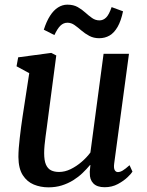

<svg xmlns="http://www.w3.org/2000/svg" viewBox="-20 -794 632 824"><path d="M188 10Q154 10 125 -2Q96 -14 77.8 -42.2Q59.5 -70.5 59 -120Q59 -137.5 60.5 -158.2Q62 -179 64.8 -202Q67.5 -225 70.5 -248.8Q73.5 -272.5 77 -294.5L105.5 -480L51 -509.5L58 -548L200 -567L221.5 -556L186.5 -290.5Q184 -269 181 -248.2Q178 -227.5 175.5 -208Q173 -188.5 171.2 -170.5Q169.5 -152.5 169.5 -137Q169.5 -105 177.2 -87.5Q185 -70 199.2 -63Q213.5 -56 233.5 -56Q258.5 -56 283.5 -68.2Q308.5 -80.5 330.5 -99.5Q352.5 -118.5 368 -139.5L424.5 -563H533.5L470 -92Q467.5 -73 472.2 -64.2Q477 -55.5 486 -55.5Q495.5 -55.5 506.5 -62Q517.5 -68.5 536 -85L548.5 -57.5Q544.5 -50 528 -34Q511.5 -18 486 -4.2Q460.5 9.5 429 9.5Q396.5 9.5 380.5 -7Q364.5 -23.5 365.5 -51Q365 -53 365.2 -56.8Q365.5 -60.5 366 -65.5Q366.5 -70.5 367 -75.5Q367.5 -80.5 368 -85L366.5 -86Q352 -68.5 334 -51.2Q316 -34 293.8 -20.2Q271.5 -6.5 245.2 1.8Q219 10 188 10ZM168 -666.5Q179.5 -702.5 194.8 -726.2Q210 -750 229 -762Q248 -774 269 -774Q295 -774 313.2 -763.8Q331.5 -753.5 346 -740.2Q360.5 -727 375 -716.8Q389.5 -706.5 407 -706.5Q423 -706.5 435.5 -718.8Q448 -731 459 -763.5L508 -745.5Q499.5 -704.5 484.8 -678.8Q470 -653 450.2 -641.5Q430.5 -630 405.5 -630Q382 -630 363.2 -640Q344.5 -650 329.2 -663.2Q314 -676.5 299.8 -686.5Q285.5 -696.5 269.5 -696.5Q252.5 -696.5 239.5 -684Q226.5 -671.5 213.5 -643.5Z"/></svg>

Font: Merriweather Medium
Style: Italic
Weight: 500
Italic angle: -7.8°
Version: Version 2.101